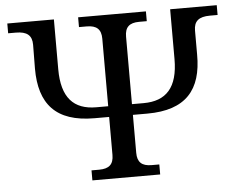

<svg xmlns="http://www.w3.org/2000/svg" viewBox="-50 -760 1020 821"><g transform="rotate(-5 459.5 -350.0)"><path d="M511 -101V-264H573C739 -264 808 -346 807 -497V-600C807 -640 828 -658 876 -658H909V-700H709V-486C709 -364 658 -310 561 -310H511V-600C511 -640 530 -658 572 -658H605V-700H314V-658H347C390 -658 409 -640 409 -600V-310H358C261 -310 210 -364 210 -486V-700H10V-658H43C91 -658 112 -640 112 -600L111 -497C111 -346 180 -264 346 -264H409V-101C409 -61 390 -43 347 -43H314V0H605V-43H572C530 -43 511 -61 511 -101Z"/></g></svg>

Font: LT Superior Serif Medium
Style: Regular
Weight: 500
Designer: Daniel Lyons
Foundry: LyonsType
Version: Version 2.120;FEAKit 1.0